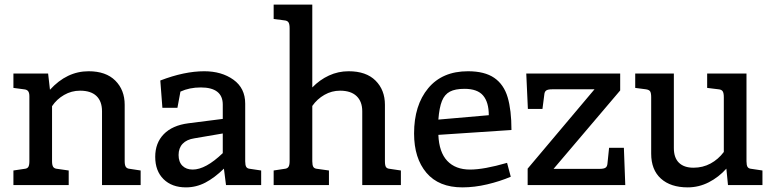

<svg xmlns="http://www.w3.org/2000/svg" viewBox="-20 -800 3339 830"><path d="M588 -63V0H421V-319Q421 -362 397 -385Q373 -408 326 -408Q289 -408 257 -389.5Q225 -371 205 -341V-103Q205 -86 210 -78.5Q215 -71 228 -70L277 -63V0H38V-63L85 -70Q98 -71 102.5 -78.5Q107 -86 107 -103V-384Q107 -399 101.5 -406Q96 -413 83 -414L38 -420V-482H188L196 -412Q269 -492 363 -492Q438 -492 478.5 -451.5Q519 -411 519 -347V-103Q519 -86 524 -78.5Q529 -71 542 -70Z M1109 -63V0H957L948 -71Q907 -31 867.5 -10.5Q828 10 784 10Q723 10 687 -25.5Q651 -61 651 -122Q651 -182 688 -220Q725 -258 794 -267L943 -286V-348Q943 -385 919 -403.5Q895 -422 848 -422Q799 -422 760 -404L747 -334H682L673 -452Q777 -492 863 -492Q938 -492 989 -455.5Q1040 -419 1040 -352V-103Q1040 -86 1044.5 -78.5Q1049 -71 1062 -70ZM813 -67Q869 -67 943 -138V-223L820 -202Q787 -197 769.5 -178.5Q752 -160 752 -130Q752 -100 768.5 -83.5Q785 -67 813 -67Z M1713 -63V0H1546V-319Q1546 -361 1521.5 -384.5Q1497 -408 1450 -408Q1414 -408 1382.5 -390Q1351 -372 1330 -342V-103Q1330 -86 1334.5 -78.5Q1339 -71 1352 -70L1402 -63V0H1163V-63L1209 -70Q1222 -71 1227 -78.5Q1232 -86 1232 -103V-678Q1232 -696 1227 -703.5Q1222 -711 1209 -712L1163 -718V-780H1330V-422Q1362 -455 1402 -473.5Q1442 -492 1487 -492Q1563 -492 1603.5 -451.5Q1644 -411 1644 -347V-103Q1644 -85 1648.5 -78Q1653 -71 1666 -70Z M2172 -96 2188 -36Q2141 -16 2086 -3Q2031 10 1979 10Q1877 10 1823.5 -53Q1770 -116 1770 -223Q1770 -345 1831 -418.5Q1892 -492 2003 -492Q2075 -492 2116.5 -463.5Q2158 -435 2174.5 -379.5Q2191 -324 2191 -238L1875 -217Q1878 -142 1913.5 -104.5Q1949 -67 2012 -67Q2072 -67 2172 -96ZM1875 -283 2093 -302Q2093 -358 2068.5 -387Q2044 -416 1988 -416Q1948 -416 1925 -404Q1902 -392 1890.5 -363.5Q1879 -335 1875 -283Z M2261 -71 2550 -414H2367Q2349 -414 2341.5 -409Q2334 -404 2333 -391L2325 -329H2262L2255 -482H2661V-409L2373 -70H2572Q2590 -70 2597.5 -75Q2605 -80 2606 -93L2613 -161H2677L2683 0H2261Z M3276 -63V0H3127L3120 -71Q3087 -34 3044 -12Q3001 10 2953 10Q2879 10 2837 -28Q2795 -66 2795 -136V-380Q2795 -398 2790.5 -405Q2786 -412 2772 -414L2726 -420V-482H2893V-160Q2893 -118 2915 -96.5Q2937 -75 2978 -75Q3018 -75 3051.5 -93Q3085 -111 3109 -143V-380Q3109 -398 3104 -405.5Q3099 -413 3086 -414L3037 -420V-482H3207V-103Q3207 -86 3211.5 -78.5Q3216 -71 3229 -70Z"/></svg>

Font: Enriqueta Medium
Style: Regular
Weight: 500
Designer: Viviana Monsalve, Gustavo Ibarra
Foundry: 72Puntos
Version: Version 2.000